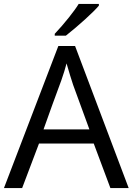

<svg xmlns="http://www.w3.org/2000/svg" viewBox="-20 -949 670 969"><path d="M537.1 0 453.1 -224.6H176.8L91.8 0H0L274.4 -716.8H358.9L629.4 0ZM431.2 -295.9 349.1 -520.5Q335.9 -559.6 315.9 -628.9Q306.2 -591.3 290 -544.9Q243.7 -420.4 199.7 -295.9ZM377 -929.2H479V-920.4Q457 -894.5 409.4 -851.3Q361.8 -808.1 312.5 -769H256.3V-778.3Q293.5 -817.9 327.9 -861.1Q362.3 -904.3 377 -929.2Z"/></svg>

Font: Viking Open Sans
Style: Regular
Weight: 400
Foundry: Ascender Corporation
Version: Version 2.001